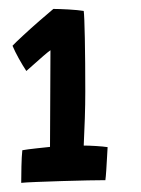

<svg xmlns="http://www.w3.org/2000/svg" viewBox="-20 -656 316 430"><path d="M167.5 -330Q178.5 -330 194.8 -329Q211 -328 221 -326.5Q220.5 -320.5 219.8 -305.2Q219 -290 218 -274.8Q217 -259.5 216 -252.5Q204 -252.5 177 -252Q150 -251.5 119 -250.5Q88 -249.5 62.2 -248.5Q36.5 -247.5 27.5 -246.5Q27.5 -261 28 -283.5Q28.5 -306 30 -319.5Q40.5 -321.5 62 -323.8Q83.5 -326 92 -327Q92 -338.5 92.2 -368.2Q92.5 -398 92.5 -433.8Q92.5 -469.5 92.8 -500.2Q93 -531 93 -543.5Q88.5 -540.5 77.2 -530.8Q66 -521 54.8 -511Q43.5 -501 39 -497Q31 -509 22.2 -524.8Q13.5 -540.5 8 -553.5Q14.5 -560.5 31.8 -576.5Q49 -592.5 68.2 -609.2Q87.5 -626 99.5 -636Q112 -636 133.8 -634.8Q155.5 -633.5 167.5 -631.5Q169 -621 170 -570Q171 -519 171 -451Q171 -422.5 170 -391.2Q169 -360 167.5 -330Z"/></svg>

Font: Grandstander Medium
Style: Regular
Weight: 500
Designer: Tyler Finck
Foundry: Etcetera Type Co
Version: Version 1.200; ttfautohint (v1.8.3)